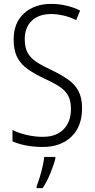

<svg xmlns="http://www.w3.org/2000/svg" viewBox="-20 -744 485 985"><path d="M401 -189Q401 -95 346 -42.5Q291 10 200 10Q110 10 44 -19V-77Q76 -61 117.5 -51.5Q159 -42 200 -42Q269 -42 306.5 -81Q344 -120 344 -185Q344 -227 329.5 -253.5Q315 -280 284.5 -300Q254 -320 205 -342Q159 -364 124 -388Q89 -412 69.5 -448Q50 -484 50 -541Q50 -628 104 -676Q158 -724 242 -724Q285 -724 323 -714.5Q361 -705 391 -690L371 -641Q338 -657 305 -664.5Q272 -672 242 -672Q179 -672 143 -637.5Q107 -603 107 -543Q107 -499 122.5 -472Q138 -445 168 -425.5Q198 -406 241 -386Q292 -362 328 -337Q364 -312 382.5 -277Q401 -242 401 -189ZM264 70Q255 105 237.5 147Q220 189 199 221H168V211Q175 194 183.5 166.5Q192 139 198.5 110Q205 81 207 61H264Z"/></svg>

Font: Noto Sans Lao UI Cond Light
Style: Regular
Weight: 300
Width: 3
Designer: Monotype Design Team
Foundry: Monotype Imaging Inc.
Version: Version 2.000; ttfautohint (v1.8.4.7-5d5b)